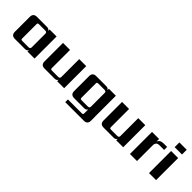

<svg xmlns="http://www.w3.org/2000/svg" viewBox="172 -1755 2982 2982"><g transform="rotate(45 1663.0 -264.5)"><path d="M252 -59H387Q423 -59 423 -91V-394Q423 -426 387 -426H252Q232 -426 226.5 -420Q221 -414 221 -395V-90Q221 -70 226.5 -64.5Q232 -59 252 -59ZM423 -485H577V0H423V-33Q411 0 366 0H146Q67 0 67 -79V-406Q67 -485 146 -485H366Q411 -485 423 -452Z M1074 -485H1228V0H1074V-33Q1062 0 1017 0H797Q718 0 718 -79V-485H872V-90Q872 -70 877.5 -64.5Q883 -59 903 -59H1038Q1074 -59 1074 -91Z M1554 -59H1689Q1725 -59 1725 -91V-394Q1725 -426 1689 -426H1554Q1534 -426 1528.5 -420Q1523 -414 1523 -395V-90Q1523 -70 1528.5 -64.5Q1534 -59 1554 -59ZM1879 -25H1880V62Q1880 141 1801 141H1393V82H1694Q1714 82 1719.5 76Q1725 70 1725 51V-33Q1713 0 1668 0H1448Q1369 0 1369 -79V-406Q1369 -485 1448 -485H1668Q1713 -485 1725 -452V-485H1879Z M2371 -485H2525V0H2371V-33Q2359 0 2314 0H2094Q2015 0 2015 -79V-485H2169V-90Q2169 -70 2174.5 -64.5Q2180 -59 2200 -59H2335Q2371 -59 2371 -91Z M2928 -486H3004V-420H2899Q2828 -420 2828 -344V0H2673V-485H2828V-426Q2848 -486 2928 -486Z M3247 0H3092V-485H3247ZM3089 -566V-670H3250V-566Z"/></g></svg>

Font: Sarpanch
Style: Bold
Weight: 700
Designer: Manushi Parikh (Devanagari and Latin), Jyotish Sonowal (Devanagari)
Foundry: Indian Type Foundry
Version: Version 2.004;PS 1.0;hotconv 1.0.78;makeotf.lib2.5.61930; tt